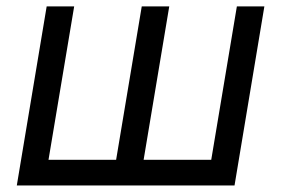

<svg xmlns="http://www.w3.org/2000/svg" viewBox="-20 -565 857 585"><path d="M122.2 -545.5H206L127.8 -78.1H333.8L411.9 -545.5H495.7L417.6 -78.1H623.6L701.7 -545.5H785.5L694.6 0H31.2Z"/></svg>

Font: Inter P
Style: Italic
Weight: 400
Italic angle: -9.40001°
Designer: Rasmus Andersson
Foundry: rsms
Version: Version 3.018;git-588b23468